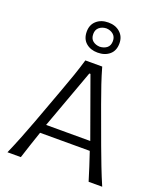

<svg xmlns="http://www.w3.org/2000/svg" viewBox="-180 -1147 1075 1264"><g transform="rotate(20 357.5 -515.0)"><path d="M25.2 0H118.9Q133.9 -46.9 150.2 -96.2Q166.5 -145.5 183.2 -193.9H531.3Q547.6 -146.4 563.5 -96.7Q579.4 -47 593.8 0H689Q663.2 -59.5 638.1 -124.6Q612.9 -189.8 590.2 -251.3L496.9 -506.6Q471.8 -575.7 453.2 -631Q434.5 -686.3 418.5 -743.5H300.3Q283.9 -687.5 264.7 -631.8Q245.6 -576 220 -507L126.2 -252.2Q104 -192.3 77.8 -126.1Q51.6 -59.9 25.2 0ZM512.1 -256.1H202.8L354.4 -671.6H362.3ZM357.7 -860.4Q328.5 -861.7 309.1 -877.4Q289.6 -893.1 289.6 -925.3Q289.6 -955 309.2 -971.5Q328.9 -988 358.7 -989.2Q387.9 -988 407.6 -971.4Q427.3 -954.8 427.3 -925.3Q427.3 -893.1 407.6 -877.4Q387.9 -861.7 357.7 -860.4ZM357.7 -819.1Q408.6 -819.1 440.8 -846.6Q473 -874 473 -925.5Q473 -972.6 440.8 -1001.4Q408.7 -1030.1 358.7 -1030.1Q307.8 -1030.1 275.8 -1001.7Q243.9 -973.3 243.9 -925.5Q243.9 -874.6 275.8 -846.8Q307.7 -819.1 357.7 -819.1Z"/></g></svg>

Font: Pinar-VF-FD
Style: Regular
Weight: 300
Designer: Amin Abedi
Version: Version 3.0